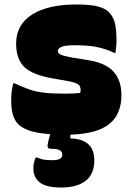

<svg xmlns="http://www.w3.org/2000/svg" viewBox="-20 -584 590 857"><path d="M269 -166Q310 -166 338 -169Q343 -190 334.5 -202Q326 -214 289 -221L216 -234Q124 -250 88 -285.5Q52 -321 52 -389Q52 -474 123 -519Q194 -564 321 -564Q385 -564 417.5 -555Q450 -546 465 -531Q485 -511 492.5 -482Q500 -453 500 -402Q500 -389 498.5 -375.5Q497 -362 495 -348H489Q462 -362 422 -372Q382 -382 315 -382Q269 -382 253.5 -374.5Q238 -367 238 -356Q238 -346 251 -340Q264 -334 302 -327L371 -316Q453 -303 487.5 -263.5Q522 -224 522 -159Q522 -108 501 -69.5Q480 -31 430.5 -8.5Q381 14 295 17Q295 20 294 24V34Q346 35 373.5 59Q401 83 401 132Q401 193 362.5 223Q324 253 253 253Q187 253 158 230.5Q129 208 129 168Q129 153 131.5 142.5Q134 132 139 119H145Q159 125 173 128Q187 131 212 131Q235 131 246.5 125.5Q258 120 258 106Q258 94 247.5 87Q237 80 208 80Q197 80 194.5 75Q192 70 192 65Q193 58 196 44.5Q199 31 204 15Q140 10 108.5 -2Q77 -14 62 -29Q46 -45 38 -70.5Q30 -96 30 -138Q30 -161 32.5 -178Q35 -195 39 -212H45Q80 -196 109 -185.5Q138 -175 175 -170.5Q212 -166 269 -166Z"/></svg>

Font: Recursive Sn Csl St Blk
Style: Regular
Weight: 900
Version: Version 1.079;hotconv 1.0.112;makeotfexe 2.5.65598; ttfautoh